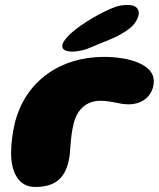

<svg xmlns="http://www.w3.org/2000/svg" viewBox="-20 -722 630 761"><path d="M235 -524.5C254 -511 306 -518.5 339.5 -534C367 -546.5 419.5 -565.5 446.5 -579.5C482 -599 510.5 -617 523.5 -646C532 -664 533.5 -680.5 521 -692C508.5 -704 483.5 -703.5 461 -700.5C419.5 -695.5 324 -641 278 -604C241.5 -575.5 212 -540 235 -524.5ZM118.5 19C197 19 235 -13.5 251.5 -81C261 -117.5 257 -171.5 271.5 -230.5C286 -292 326 -322.5 378.5 -322.5C425 -322.5 450.5 -308.5 490 -308.5C547.5 -308.5 589.5 -346 589.5 -401C589.5 -466 493.5 -496.5 392 -496.5C218.5 -496.5 79.5 -400 38.5 -233C29.5 -196.5 24 -152 24 -115C24 -40.5 53 19 118.5 19Z"/></svg>

Font: Gluten
Style: Bold Italic
Weight: 700
Italic angle: -13°
Designer: Tyler Finck
Foundry: Etcetera Type Company
Version: Version 0.920